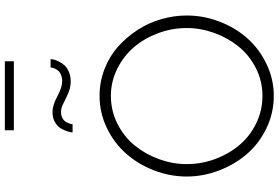

<svg xmlns="http://www.w3.org/2000/svg" viewBox="-199 -947 1151 793"><g transform="rotate(-90 376.5 -550.5)"><path d="M234.9 -1068.8V-1106H520V-1068.8ZM310.1 -874Q294.9 -874 283.9 -867.4Q272.9 -860.8 268.3 -851.6Q263.7 -842.3 261.7 -835.9Q259.8 -829.6 259.8 -826.2H226.1Q226.1 -833 229.5 -844.5Q232.9 -856 241 -871.6Q249 -887.2 267.1 -898.2Q285.2 -909.2 310.1 -909.2Q337.9 -909.2 375.2 -889.2Q412.6 -869.1 437 -869.1Q452.1 -869.1 463.4 -873.8Q474.6 -878.4 480.2 -884.8Q485.8 -891.1 489.3 -898.7Q492.7 -906.2 493.4 -910.4Q494.1 -914.6 494.1 -917H528.8Q528.8 -912.1 526.9 -903.6Q524.9 -895 518.8 -882.6Q512.7 -870.1 503.2 -859.6Q493.7 -849.1 476.3 -841.6Q459 -834 437 -834Q411.6 -834 388.7 -844Q365.7 -854 346.4 -864Q327.1 -874 310.1 -874ZM43.9 -355Q43.9 -424.8 69.6 -490.7Q95.2 -556.6 139.2 -606Q183.1 -655.3 245.4 -685.1Q307.6 -714.8 377 -714.8Q434.6 -714.8 487.3 -694.6Q540 -674.3 579.8 -638.9Q619.6 -603.5 649.2 -558.1Q678.7 -512.7 693.8 -460.2Q709 -407.7 709 -355Q709 -284.2 683.3 -218.3Q657.7 -152.3 613.8 -103.3Q569.8 -54.2 507.6 -24.7Q445.3 4.9 376 4.9Q304.2 4.4 241.5 -26.4Q178.7 -57.1 136 -107.2Q93.3 -157.2 68.6 -222.2Q43.9 -287.1 43.9 -355ZM377 -42Q438.5 -42 491.9 -69.3Q545.4 -96.7 581.1 -140.9Q616.7 -185.1 637 -241.2Q657.2 -297.4 657.2 -355Q657.2 -415.5 636 -472.7Q614.7 -529.8 578.1 -572.8Q541.5 -615.7 488.8 -641.8Q436 -668 377 -668Q315.4 -668 261.7 -640.9Q208 -613.8 172.1 -569.6Q136.2 -525.4 115.7 -469.2Q95.2 -413.1 95.2 -355Q95.2 -293.9 116.2 -237.3Q137.2 -180.7 173.6 -137.5Q210 -94.2 263.2 -68.1Q316.4 -42 377 -42Z"/></g></svg>

Font: Rawline Light
Style: Regular
Weight: 300
Designer: Matt McInerney, Pablo Impallari, Rodrigo Fuenzalida
Foundry: Matt McInerney, Pablo Impallari, Rodrigo Fuenzalida
Version: Version 4.020;PS 004.020;hotconv 1.0.88;makeotf.lib2.5.64775